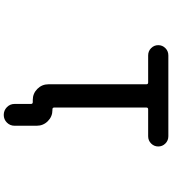

<svg xmlns="http://www.w3.org/2000/svg" viewBox="34 -828 932 1040"><g transform="rotate(90 500.0 -308.0)"><path d="M543 79.1V-9.8Q543 -19.5 533.2 -19.5H521.5Q486.3 -19.5 461.4 -44.4Q436.5 -69.3 436.5 -104.5V-634.8Q436.5 -644.5 426.8 -644.5H280.3Q256.8 -644.5 240.7 -660.6Q224.6 -676.8 224.6 -699.2Q224.6 -721.7 240.7 -737.8Q256.8 -753.9 280.3 -753.9H717.8Q741.2 -753.9 757.3 -737.8Q773.4 -721.7 773.4 -699.2Q773.4 -676.8 757.3 -660.6Q741.2 -644.5 717.8 -644.5H572.3Q562.5 -644.5 562.5 -634.8V-135.7Q562.5 -126 572.3 -126H576.2Q611.3 -126 636.2 -101.1Q661.1 -76.2 661.1 -41V79.1Q661.1 103.5 644 120.6Q627 137.7 602.5 137.7Q578.1 137.7 560.5 120.6Q543 103.5 543 79.1Z"/></g></svg>

Font: Rounded-X Mgen+ 1mn medium
Style: Regular
Weight: 500
Designer: [Source Han Sans]
Ryoko NISHIZUKA  (kana & ideographs); Paul D. Hunt (Latin, Greek & Cyrillic); Wenlong ZHANG  (bopomofo
Version: Version 1.059.20150602